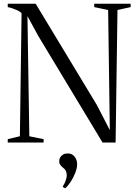

<svg xmlns="http://www.w3.org/2000/svg" viewBox="-20 -763 730 1028"><path d="M21.5 0V-18L86.5 -33.5L95.5 -690.5Q94.5 -696 81.8 -703Q69 -710 52.2 -716.2Q35.5 -722.5 21.5 -725V-743H171L498.5 -201L568 -66.5L559 -709.5L484.5 -725V-743H679.5V-725L609 -709.5L599 0H529L185.5 -569.5L127 -676.5L137 -33.5L213.5 -18V0ZM393 116.5Q393 136.5 383.2 161.8Q373.5 187 358.8 209.8Q344 232.5 329 245H328L316 237.5V235.5Q327.5 218 332.5 201.5Q337.5 185 337.5 176.5Q337.5 168 334.5 156.8Q331.5 145.5 317 134.5Q309 128 303 120Q297 112 297 99.5Q297 89 302.2 79.8Q307.5 70.5 317.5 64.5Q327.5 58.5 341 58.5H344Q366 58.5 379.5 75.8Q393 93 393 116.5Z"/></svg>

Font: Merriweather 144pt Light
Style: Regular
Weight: 300
Version: Version 2.100